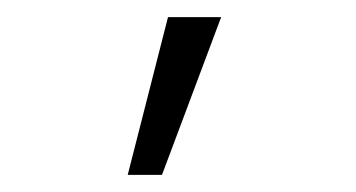

<svg xmlns="http://www.w3.org/2000/svg" viewBox="-20 -128 415 224"><path d="M169 76H129L176 -108H238Z"/></svg>

Font: Inconsolata Condensed Medium
Style: Regular
Weight: 500
Width: 3
Monospace: yes
Designer: Raph Levien, Cyreal, Brenton Simpson
Foundry: Raph Levien, Cyreal, Google
Version: Version 3.100; ttfautohint (v1.8.4.7-5d5b)